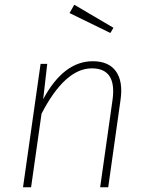

<svg xmlns="http://www.w3.org/2000/svg" viewBox="-20 -789 622 809"><path d="M293 -769 458 -672 445 -650 273 -734ZM371 -531Q438 -531 468.5 -488.5Q499 -446 488 -369L436 0H402L454 -367Q473 -501 367 -501Q254 -501 155 -310L111 0H77L151 -520H179L162 -371Q248 -531 371 -531Z"/></svg>

Font: Fira Sans UltraLight
Style: Italic
Weight: 200
Italic angle: -8°
Designer: Carrois Corporate & Edenspiekermann AG
Foundry: Carrois Corporate GbR & Edenspiekermann AG
Version: Version 4.203;PS 004.203;hotconv 1.0.88;makeotf.lib2.5.64775